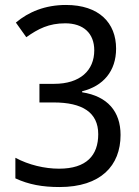

<svg xmlns="http://www.w3.org/2000/svg" viewBox="-20 -744 560 774"><path d="M448 -548C448 -652 379 -724 246 -724C162 -724 95 -696 44 -653L86 -594C134 -628 177 -650 243 -650C316 -650 360 -610 360 -541C360 -460 303 -406 198 -406H139V-331H196C312 -331 376 -291 376 -203C376 -118 329 -64 218 -64C160 -64 96 -79 42 -108V-25C96 0 151 10 220 10C386 10 466 -76 466 -200C466 -294 414 -356 311 -372V-376C396 -397 448 -457 448 -548Z"/></svg>

Font: Noto Sans Thai Looped SemiCondensed
Style: Regular
Weight: 400
Width: 4
Designer: Sasikarn Vongin, Ben Mitchell
Foundry: The Fontpad Ltd
Version: Version 1.001